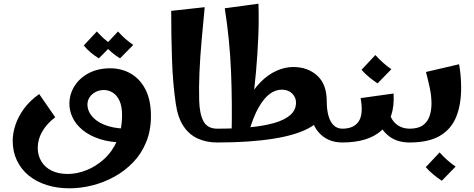

<svg xmlns="http://www.w3.org/2000/svg" viewBox="-20 -774 2575 1043"><path d="M357 249Q290 249 233.5 231Q177 213 136 179.5Q95 146 72 98Q49 50 49 -9Q49 -51 64 -96Q79 -141 111 -184.5Q143 -228 193 -263L280 -137Q234 -102 209.5 -59.5Q185 -17 185 29Q185 70 204.5 102.5Q224 135 260.5 153Q297 171 348 171Q397 171 448.5 151Q500 131 544.5 91Q589 51 616 -9Q643 -69 643 -149Q643 -197 629 -227Q615 -257 592.5 -271Q570 -285 544 -285Q520 -285 499.5 -274.5Q479 -264 467 -246Q455 -228 455 -206Q455 -182 468 -159Q481 -136 508 -117Q535 -98 576.5 -86.5Q618 -75 675 -75L657 0Q579 0 522.5 -18.5Q466 -37 429 -67.5Q392 -98 374.5 -135Q357 -172 357 -210Q357 -262 384.5 -306Q412 -350 462 -376.5Q512 -403 579 -403Q640 -403 690 -374.5Q740 -346 770 -288.5Q800 -231 800 -143Q800 -66 774.5 -3Q749 60 704 107Q659 154 602 185.5Q545 217 482 233Q419 249 357 249ZM517 -457Q494 -471 472.5 -489Q451 -507 435 -527L506 -603Q525 -582 544.5 -564.5Q564 -547 589 -530ZM632 -457Q609 -471 587.5 -489Q566 -507 550 -527L621 -603Q640 -582 659.5 -564.5Q679 -547 704 -530Z M1160 0Q1101 0 1054 -21.5Q1007 -43 976.5 -89Q946 -135 935 -210Q919 -318 914.5 -446.5Q910 -575 910 -715L1092 -735Q1083 -642 1075 -552Q1067 -462 1063.5 -380.5Q1060 -299 1062 -228Q1064 -155 1085.5 -115Q1107 -75 1160 -75L1180 -38Z M1160 0V-75Q1258 -75 1336.5 -82.5Q1415 -90 1471.5 -106.5Q1528 -123 1558 -150Q1588 -177 1588 -217Q1588 -246 1566.5 -266.5Q1545 -287 1511 -287Q1477 -287 1445.5 -264Q1414 -241 1385 -190.5Q1356 -140 1332 -56L1276 -72Q1290 -157 1321 -220.5Q1352 -284 1394 -326.5Q1436 -369 1482 -389.5Q1528 -410 1573 -410Q1652 -410 1703.5 -363Q1755 -316 1755 -223Q1755 -181 1735 -147.5Q1715 -114 1677 -89.5Q1639 -65 1585.5 -48Q1532 -31 1465.5 -20.5Q1399 -10 1322.5 -5Q1246 0 1160 0ZM1238 -35Q1242 -215 1235 -386Q1228 -557 1201 -729L1384 -754Q1387 -665 1383 -572Q1379 -479 1371 -387.5Q1363 -296 1351 -212Q1339 -128 1325 -57ZM1840 0Q1760 0 1711.5 -54.5Q1663 -109 1663 -216L1755 -223Q1755 -178 1764.5 -144.5Q1774 -111 1793 -93Q1812 -75 1840 -75L1860 -38Z M1840 0V-75Q1902 -75 1928.5 -114.5Q1955 -154 1939 -241L2118 -266Q2122 -197 2105 -147Q2088 -97 2051.5 -64.5Q2015 -32 1961.5 -16Q1908 0 1840 0ZM2205 0Q2146 0 2105 -26Q2064 -52 2043 -97Q2022 -142 2022 -199L2087 -223Q2087 -175 2101.5 -142Q2116 -109 2143 -92Q2170 -75 2205 -75L2225 -38ZM2031 -321Q2007 -337 1984 -356Q1961 -375 1944 -395L2019 -475Q2039 -453 2059.5 -434.5Q2080 -416 2106 -398Z M2205 0V-75Q2251 -75 2276.5 -93Q2302 -111 2313 -142Q2324 -173 2324 -212Q2324 -253 2314.5 -297Q2305 -341 2294 -383L2474 -425Q2480 -390 2482.5 -359Q2485 -328 2485 -297Q2485 -204 2457.5 -137.5Q2430 -71 2368.5 -35.5Q2307 0 2205 0ZM2380 208Q2356 192 2333 173Q2310 154 2293 134L2368 54Q2388 76 2408.5 94.5Q2429 113 2455 131Z"/></svg>

Font: Marhey Light Medium
Style: Regular
Weight: 500
Version: Version 1.000